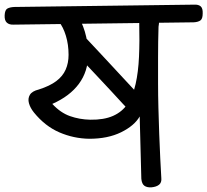

<svg xmlns="http://www.w3.org/2000/svg" viewBox="-64 -790 892 826"><path d="M528 -291Q515 -291 504 -302Q488 -318 464 -344Q440 -370 411.5 -401Q383 -432 353.5 -463Q324 -494 298 -522Q272 -550 254 -570Q244 -580 244 -596Q244 -611 257 -623.5Q270 -636 283 -636Q298 -636 307 -625Q326 -605 352 -577Q378 -549 407 -518Q436 -487 464.5 -456Q493 -425 517 -399.5Q541 -374 557 -357Q567 -347 567 -332Q567 -316 554.5 -303.5Q542 -291 528 -291ZM587 16Q568 17 557 9Q546 1 544 -21L537 -289Q514 -249 457 -221Q400 -193 320 -193Q253 -194 191.5 -220.5Q130 -247 82 -306Q66 -326 60.5 -346Q55 -366 64.5 -382Q74 -398 103 -405Q150 -420 178 -441Q206 -462 218.5 -490.5Q231 -519 231 -554Q231 -598 219.5 -636Q208 -674 188 -699Q184 -706 184 -715Q184 -733 197 -747Q210 -761 227 -761Q240 -761 249.5 -753Q259 -745 264 -733Q287 -700 301 -654Q315 -608 315 -554Q315 -483 275.5 -429.5Q236 -376 161 -343Q196 -305 237 -290.5Q278 -276 324 -275Q383 -274 422.5 -291.5Q462 -309 485 -343.5Q508 -378 519.5 -429Q531 -480 534 -546Q537 -612 535 -692L536 -730L621 -728Q621 -712 620.5 -699Q620 -686 618 -675Q617 -644 616.5 -610Q616 -576 616 -542.5Q616 -509 616 -480Q616 -451 616 -431Q616 -382 617.5 -325.5Q619 -269 621 -213Q623 -157 625.5 -108Q628 -59 630 -24Q632 -5 620.5 4.5Q609 14 587 16ZM-5 -684Q-24 -683 -34.5 -692.5Q-45 -702 -44 -724Q-43 -747 -32.5 -753Q-22 -759 -3 -760L771 -770Q790 -771 799.5 -762.5Q809 -754 808 -732Q808 -709 798 -702Q788 -695 769 -694Z"/></svg>

Font: Playpen Sans Deva
Style: Regular
Weight: 400
Designer: Pooja Saxena, Gunjan Panchal, Laura Meseguer, Veronika Burian, José Scaglione
Foundry: TypeTogether
Version: Version 2.000